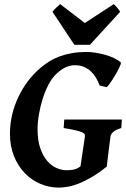

<svg xmlns="http://www.w3.org/2000/svg" viewBox="-20 -877 600 913"><path d="M556.6 -268.1Q530.3 -260.3 518.6 -249.8Q506.8 -239.3 505.4 -228Q503.4 -214.8 501 -194.3Q498.5 -173.8 495.8 -152.6Q493.2 -131.3 491 -112.8Q488.8 -94.2 487.8 -85Q450.7 -55.2 418 -35.9Q385.3 -16.6 356.7 -5.1Q328.1 6.3 303.7 10.7Q279.3 15.1 259.8 15.1Q213.9 15.1 171.9 -2.7Q129.9 -20.5 97.7 -54Q65.4 -87.4 46.4 -134.8Q27.3 -182.1 27.3 -240.7Q27.3 -287.1 37.8 -331.5Q48.3 -376 67.4 -416Q86.4 -456.1 112.8 -491Q139.2 -525.9 171.4 -553.2Q192.4 -571.3 215.3 -585.4Q238.3 -599.6 265.1 -609.4Q292 -619.1 323.2 -624.5Q354.5 -629.9 392.1 -629.9Q410.2 -629.9 433.1 -626.5Q456.1 -623 478.8 -616.7Q501.5 -610.4 521.5 -601.1Q541.5 -591.8 554.2 -580.1Q556.2 -578.1 553.2 -569.8Q550.3 -561.5 544.4 -549.8Q538.6 -538.1 530.5 -524.2Q522.5 -510.3 514.4 -497.8Q506.3 -485.4 499 -475.6Q491.7 -465.8 487.3 -462.4L454.1 -470.2Q446.8 -489.3 436.8 -506.6Q426.8 -523.9 412.6 -537.4Q398.4 -550.8 379.4 -558.8Q360.4 -566.9 335.4 -566.9Q313 -566.9 289.6 -555.7Q266.1 -544.4 242.2 -520Q225.1 -502.4 209.7 -472.7Q194.3 -442.9 183.1 -407.5Q171.9 -372.1 165.3 -334Q158.7 -295.9 158.7 -261.7Q158.7 -209.5 171.4 -172.6Q184.1 -135.7 204.1 -112.3Q224.1 -88.9 248.8 -78.1Q273.4 -67.4 297.9 -67.4Q311 -67.4 328.4 -70.3Q345.7 -73.2 362.8 -85.9L383.8 -228Q384.3 -232.9 382.6 -237.8Q380.9 -242.7 370.8 -247.6Q360.8 -252.4 340.1 -257.3Q319.3 -262.2 282.7 -268.1L285.6 -308.6H559.6ZM407.7 -664.1H333.5L229.5 -820.8Q236.3 -830.1 247.6 -840.8Q258.8 -851.6 266.1 -857.4L383.3 -767.6L521 -857.4Q523.9 -855 528.1 -850.6Q532.2 -846.2 536.6 -841.1Q541 -835.9 544.9 -830.6Q548.8 -825.2 551.3 -820.8Z"/></svg>

Font: Gentium Book Basic
Style: Bold Italic
Weight: 700
Italic angle: -8°
Designer: J. Victor Gaultney and Annie Olsen
Foundry: SIL International
Version: Version 1.102; 2013; Maintenance release